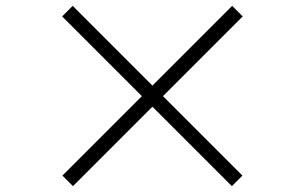

<svg xmlns="http://www.w3.org/2000/svg" viewBox="-20 -696 1040 655"><path d="M500 -332 771 -61 807 -97 536 -368 808 -640 772 -676 500 -404 228 -676 192 -640 464 -368 193 -97 229 -61Z"/></svg>

Font: Noto Serif CJK JP Black
Style: Regular
Weight: 900
Designer: Ryoko NISHIZUKA 西塚涼子 (kana & ideographs); Frank Grießhammer (Latin, Greek & Cyrillic); Wenlong ZHANG 张文龙 (bopomofo); San
Foundry: Adobe Systems Incorporated
Version: Version 1.001;PS 1.001;hotconv 16.6.54;makeotf.lib2.5.65590